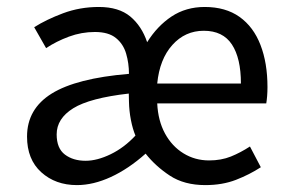

<svg xmlns="http://www.w3.org/2000/svg" viewBox="-20 -519 825 551"><path d="M200.7 12.2Q139.2 12.2 98.4 -24.7Q57.6 -61.5 57.6 -127Q57.6 -206.5 128.4 -250.5Q199.2 -294.4 350.1 -307.1Q350.1 -337.4 342 -365Q334 -392.6 312.7 -409.9Q291.5 -427.2 252.4 -427.2Q213.9 -427.2 177.7 -413.8Q141.6 -400.4 112.3 -380.9L78.1 -440.9Q112.8 -462.9 161.1 -481Q209.5 -499 263.7 -499Q320.8 -499 353.8 -471.7Q386.7 -444.3 402.3 -397.9Q431.2 -444.3 472.4 -471.7Q513.7 -499 567.4 -499Q627.4 -499 667.5 -470.5Q707.5 -441.9 727.5 -390.1Q747.6 -338.4 747.6 -269Q747.6 -255.4 746.6 -243.2Q745.6 -231 744.1 -222.2H431.2Q433.6 -172.4 453.6 -135.7Q473.6 -99.1 506.6 -78.9Q539.6 -58.6 580.1 -58.6Q614.7 -58.6 642.6 -69.8Q670.4 -81.1 697.3 -98.6L728.5 -39.1Q696.3 -18.1 657.2 -2.9Q618.2 12.2 569.3 12.2Q508.8 12.2 467.5 -14.9Q426.3 -42 397.9 -78.1Q348.6 -34.2 298.1 -11Q247.6 12.2 200.7 12.2ZM225.6 -57.6Q258.8 -57.6 297.6 -76.4Q336.4 -95.2 368.7 -129.9Q360.8 -148.4 355.7 -174.6Q350.6 -200.7 350.1 -227.5L349.6 -250.5Q237.8 -237.8 190.2 -208.3Q142.6 -178.7 142.6 -133.3Q142.6 -93.3 166.3 -75.4Q189.9 -57.6 225.6 -57.6ZM431.2 -279.3H671.4Q671.4 -352.1 645.5 -391.4Q619.6 -430.7 564.9 -430.7Q511.2 -430.7 474.6 -389.9Q438 -349.1 431.2 -279.3Z"/></svg>

Font: Varta Medium
Style: Regular
Weight: 500
Designer: Joana Correia, Viktoriya Grabowska, Eben Sorkin
Foundry: Sorkin Type Co.
Version: Version 1.004